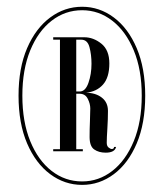

<svg xmlns="http://www.w3.org/2000/svg" viewBox="-20 -726 483 554"><path d="M217 -192.5Q166.5 -192.5 124.8 -223.5Q83 -254.5 58.2 -312.2Q33.5 -370 33.5 -450Q33.5 -529.5 58.2 -587Q83 -644.5 124.8 -675.5Q166.5 -706.5 217 -706.5Q267 -706.5 308.5 -675.5Q350 -644.5 374.5 -587Q399 -529.5 399 -450Q399 -370 374.5 -312.2Q350 -254.5 308.5 -223.5Q267 -192.5 217 -192.5ZM217 -202.5Q265 -202.5 304 -232.8Q343 -263 366 -318.8Q389 -374.5 389 -450Q389 -525 366 -580.5Q343 -636 304 -666.2Q265 -696.5 217 -696.5Q168 -696.5 129 -666.2Q90 -636 67.2 -580.5Q44.5 -525 44.5 -450Q44.5 -374.5 67.2 -318.8Q90 -263 129 -232.8Q168 -202.5 217 -202.5ZM285 -285.5Q265 -285.5 251.8 -294.8Q238.5 -304 238.5 -331Q238.5 -353.5 239.5 -375.8Q240.5 -398 240.5 -413Q240.5 -426.5 233.2 -441Q226 -455.5 209.5 -455.5H200V-295.5H219V-289.5H133.5V-295.5H153V-611.5H133.5V-618.5H223Q249.5 -618.5 272.5 -600Q295.5 -581.5 295.5 -543Q295.5 -502.5 277.2 -482Q259 -461.5 228.5 -458.5Q256.5 -458 274 -444.2Q291.5 -430.5 291.5 -406Q291.5 -382.5 289.8 -355.2Q288 -328 288 -314Q288 -304.5 293.5 -300.2Q299 -296 302.5 -296Q309 -296 309 -302H315Q311 -285.5 285 -285.5ZM200 -462H210Q226.5 -462 235.2 -487Q244 -512 244 -542Q244 -568 238.2 -589.8Q232.5 -611.5 214.5 -611.5H200Z"/></svg>

Font: Imbue 100pt
Style: Bold
Weight: 700
Designer: Tyler Finck
Foundry: Etcetera Type Company
Version: Version 1.102; ttfautohint (v1.8.3)